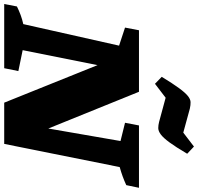

<svg xmlns="http://www.w3.org/2000/svg" viewBox="-67 -930 965 936"><g transform="rotate(90 416.0 -462.5)"><path d="M560 -657H864L851 -595Q829 -585 808.5 -577.5Q788 -570 763 -563L650 0H449L266 -455L193 -90L295 -69L281 0H-32L-20 -62Q0 -72 21.5 -80Q43 -88 66 -93L171 -560L83 -589L96 -657H396L575 -215L636 -567L547 -589ZM357 -735 323 -768Q356 -822 378 -852Q400 -882 416 -895Q432 -908 446 -908.5Q460 -909 478 -905L595 -873L663 -925L698 -892Q665 -836 642.5 -805.5Q620 -775 603.5 -763Q587 -751 573 -751Q559 -751 543 -755L425 -787Z"/></g></svg>

Font: Piazzolla ExtraBold
Style: Italic
Weight: 800
Italic angle: -11.3°
Designer: Juan Pablo del Peral
Foundry: Huerta Tipografica
Version: Version 1.330